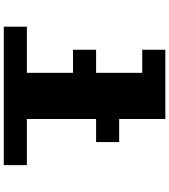

<svg xmlns="http://www.w3.org/2000/svg" viewBox="42 -1082 915 1040"><g transform="rotate(90 500.0 -562.5)"><path d="M125 -125V-250H375V-500H250V-625H375V-875H250V-1000H625V-750H750V-625H625V-250H875V-125Z"/></g></svg>

Font: Press Start 2P
Style: Regular
Weight: 400
Designer: CodeMan38
Foundry: CodeMan38
Version: Version 3.000